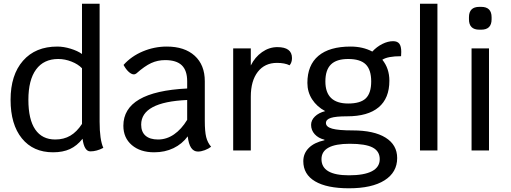

<svg xmlns="http://www.w3.org/2000/svg" viewBox="-20 -811 2753 1035"><path d="M537 -14Q501 5 467 5Q434 5 425 -63Q395 -25 357 -7.5Q319 10 266 10Q159 10 98 -65Q37 -140 37 -273Q37 -407 104 -483.5Q171 -560 289 -560Q323 -560 360.5 -548.5Q398 -537 422 -520V-791H517V-154Q517 -58 537 -14ZM422 -143V-443Q401 -465 365.5 -479Q330 -493 294 -493Q216 -493 174.5 -436.5Q133 -380 133 -273Q133 -167 170 -113Q207 -59 278 -59Q324 -59 359 -79.5Q394 -100 422 -143Z M1118 -20Q1104 -9 1084 -1.5Q1064 6 1047 6Q1001 6 992 -76Q962 -35 915.5 -12.5Q869 10 811 10Q736 10 690.5 -29Q645 -68 645 -133Q645 -317 989 -334V-373Q989 -431 960 -459Q931 -487 870 -487Q830 -487 795 -471Q760 -455 715 -415Q708 -410 702 -410Q689 -410 674 -423.5Q659 -437 646 -461Q688 -508 750 -534Q812 -560 879 -560Q975 -560 1029.5 -510.5Q1084 -461 1084 -373V-160Q1084 -102 1091.5 -72Q1099 -42 1118 -20ZM989 -165V-272Q741 -261 741 -139Q741 -100 764.5 -79.5Q788 -59 832 -59Q878 -59 918 -86.5Q958 -114 989 -165Z M1554 -498Q1554 -474 1541 -459Q1515 -472 1473 -472Q1407 -472 1369.5 -423.5Q1332 -375 1332 -290V0H1237V-550H1332V-458Q1354 -503 1392.5 -530Q1431 -557 1475 -557Q1554 -557 1554 -498Z M2143 -531Q2143 -516 2142 -508Q2070 -508 2041 -489Q2079 -442 2079 -376Q2079 -281 2021 -232.5Q1963 -184 1851 -184Q1790 -184 1763.5 -175.5Q1737 -167 1737 -148Q1737 -127 1770.5 -117.5Q1804 -108 1881 -108Q1996 -108 2058.5 -69Q2121 -30 2121 41Q2121 118 2053 161Q1985 204 1861 204Q1742 204 1678.5 166.5Q1615 129 1615 58Q1615 16 1644.5 -13.5Q1674 -43 1729 -55V-58Q1696 -66 1676.5 -87.5Q1657 -109 1657 -138Q1657 -163 1677.5 -183Q1698 -203 1733 -212Q1688 -236 1662.5 -275.5Q1637 -315 1637 -364Q1637 -460 1696.5 -510Q1756 -560 1870 -560Q1936 -560 1987 -533Q2011 -559 2041 -574Q2071 -589 2099 -589Q2122 -589 2132.5 -575.5Q2143 -562 2143 -531ZM1981 -372Q1981 -435 1951.5 -464Q1922 -493 1857 -493Q1794 -493 1764 -463.5Q1734 -434 1734 -372Q1734 -253 1857 -253Q1923 -253 1952 -281Q1981 -309 1981 -372ZM1713 47Q1713 134 1861 134Q1943 134 1985 112Q2027 90 2027 47Q2027 4 1988.5 -16Q1950 -36 1865 -36Q1713 -36 1713 47Z M2244 -791H2338V0H2244Z M2522 -550H2616V0H2522ZM2508 -707V-718Q2508 -774 2564 -774H2574Q2630 -774 2630 -718V-707Q2630 -651 2574 -651H2564Q2508 -651 2508 -707Z"/></svg>

Font: Krub Medium
Style: Regular
Weight: 500
Designer: Ekaluck Peanpanawate
Foundry: Cadson Demak Co.,Ltd.
Version: Version 1.000; ttfautohint (v1.6)